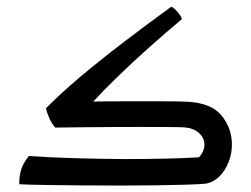

<svg xmlns="http://www.w3.org/2000/svg" viewBox="-20 -560 768 587"><path d="M343.3 7.3Q286.1 7.3 229.5 6.8Q172.9 6.3 123.5 5.6Q74.2 4.9 39.1 3.4Q38.1 -18.6 44.4 -40.3Q50.8 -62 68.4 -83Q131.8 -78.6 208.3 -76.4Q284.7 -74.2 360.4 -73.7Q424.8 -73.7 483.9 -75Q543 -76.2 588.4 -79.1Q606 -98.6 605 -120.1Q604 -139.2 588.1 -153.6Q572.3 -168 545.9 -170.4Q534.7 -171.4 494.1 -171.6Q453.6 -171.9 404.3 -171.9Q362.8 -171.9 315.7 -171.6Q268.6 -171.4 224.9 -170.9Q181.2 -170.4 148.9 -169.9Q138.7 -181.6 131.1 -198Q123.5 -214.4 120.6 -229Q163.6 -272.9 224.1 -324Q284.7 -375 356.2 -429.7Q427.7 -484.4 503.9 -539.6Q512.7 -535.2 522.9 -523.4Q533.2 -511.7 536.1 -501.5Q487.3 -460.9 436.8 -415.8Q386.2 -370.6 341.6 -327.4Q296.9 -284.2 265.1 -249.5Q292.5 -250 322.3 -250.2Q352.1 -250.5 389.6 -250.5Q424.8 -250.5 459.2 -250.5Q493.7 -250.5 519.3 -250Q544.9 -249.5 553.2 -249Q626.5 -245.1 657.7 -206.3Q689 -167.5 689 -118.2Q689 -89.8 678.5 -63.5Q668 -37.1 649.7 -19.5Q631.3 -2 608.4 1.5Q590.3 3.4 550 4.6Q509.8 5.9 456.1 6.6Q402.3 7.3 343.3 7.3Z"/></svg>

Font: Harmattan SemiBold
Style: Regular
Weight: 600
Designer: George W. Nuss III and SIL International
Foundry: SIL International
Version: Version 4.000